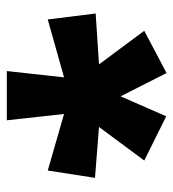

<svg xmlns="http://www.w3.org/2000/svg" viewBox="8 -808 520 577"><g transform="rotate(-90 268.5 -520.0)"><path d="M343 -760 324 -588 498 -637 516 -493 363 -483 464 -347 337 -280 267 -418 207 -281 74 -347 175 -483 22 -495 44 -637 214 -588 195 -760Z"/></g></svg>

Font: Noto Sans Hebrew Thin Black
Style: Regular
Weight: 900
Version: Version 3.001